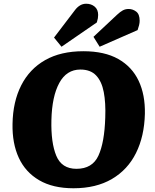

<svg xmlns="http://www.w3.org/2000/svg" viewBox="-20 -991 830 1027"><path d="M47 -328Q49 -447 93.5 -534.5Q138 -622 221.5 -669.5Q305 -717 426 -717Q539 -717 612.5 -675.5Q686 -634 721.5 -559Q757 -484 755 -382Q752 -262 707.5 -172.5Q663 -83 578.5 -33.5Q494 16 373 16Q263 16 189.5 -27Q116 -70 80.5 -147Q45 -224 47 -328ZM255 -349Q252 -228 281 -158Q310 -88 389 -88Q474 -88 506.5 -158.5Q539 -229 543 -362Q546 -441 535 -498.5Q524 -556 494 -587.5Q464 -619 410 -619Q336 -619 297 -547Q258 -475 255 -349ZM381 -937Q393 -953 408 -962Q423 -971 441 -971Q468 -971 486.5 -955.5Q505 -940 505 -911Q505 -902 503.5 -893Q502 -884 498 -871L309 -741L269 -790ZM606 -912Q623 -928 637 -935.5Q651 -943 668 -943Q690 -943 708.5 -929Q727 -915 727 -880Q727 -869 724 -856.5Q721 -844 716 -830L513 -741L480 -794Z"/></svg>

Font: Literata 12pt ExtraBold
Style: Italic
Weight: 800
Italic angle: -2°
Designer: Latin by Veronika Burian and Jose Scaglione. Greek by Irene Vlachou. Cyrillic by Vera Evstafieva
Foundry: TypeTogether
Version: Version 3.002